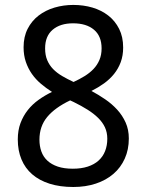

<svg xmlns="http://www.w3.org/2000/svg" viewBox="-20 -745 591 775"><path d="M275.9 -725.1Q316.9 -725.1 353.3 -714.4Q389.6 -703.6 417.2 -682.1Q444.8 -660.6 460.9 -628.4Q477.1 -596.2 477.1 -553.2Q477.1 -520.5 467.3 -494.1Q457.5 -467.8 440.4 -446.5Q423.3 -425.3 399.9 -408.4Q376.5 -391.6 349.1 -377.9Q377.4 -362.8 404.5 -344.2Q431.6 -325.7 452.9 -302.5Q474.1 -279.3 487.1 -250.5Q500 -221.7 500 -186Q500 -141.1 483.6 -104.7Q467.3 -68.4 437.7 -43Q408.2 -17.6 366.9 -3.9Q325.7 9.8 275.9 9.8Q222.2 9.8 180.4 -3.4Q138.7 -16.6 110.1 -41.3Q81.5 -65.9 66.7 -101.6Q51.8 -137.2 51.8 -182.1Q51.8 -218.8 62.7 -248Q73.7 -277.3 92.3 -300.8Q110.8 -324.2 136.2 -342.3Q161.6 -360.4 189.9 -374Q166 -389.2 145 -407Q124 -424.8 108.6 -446.8Q93.3 -468.8 84.2 -495.4Q75.2 -522 75.2 -554.2Q75.2 -596.7 91.6 -628.7Q107.9 -660.6 135.7 -682.1Q163.6 -703.6 200 -714.4Q236.3 -725.1 275.9 -725.1ZM139.2 -181.2Q139.2 -155.3 147 -133.5Q154.8 -111.8 171.4 -96.4Q188 -81.1 213.4 -72.5Q238.8 -64 273.9 -64Q308.1 -64 334.2 -72.5Q360.4 -81.1 377.9 -96.9Q395.5 -112.8 404.3 -135.3Q413.1 -157.7 413.1 -185.1Q413.1 -210.4 403.6 -231Q394 -251.5 376.2 -269Q358.4 -286.6 333.5 -302.2Q308.6 -317.9 277.8 -333L263.2 -339.8Q201.7 -310.5 170.4 -272.7Q139.2 -234.9 139.2 -181.2ZM274.9 -650.9Q223.1 -650.9 192.6 -625Q162.1 -599.1 162.1 -549.8Q162.1 -522 170.7 -502Q179.2 -481.9 194.3 -466.3Q209.5 -450.7 230.7 -438.2Q252 -425.8 276.9 -414.1Q300.3 -424.8 321 -437.5Q341.8 -450.2 357.2 -466.3Q372.6 -482.4 381.3 -502.9Q390.1 -523.4 390.1 -549.8Q390.1 -599.1 359.4 -625Q328.6 -650.9 274.9 -650.9Z"/></svg>

Font: Droid Sans
Style: Regular
Weight: 400
Foundry: Ascender Corporation
Version: Version 1.00 build 114